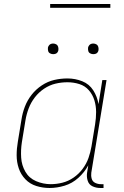

<svg xmlns="http://www.w3.org/2000/svg" viewBox="-20 -929 616 957"><path d="M227 8Q264 8 302 -3.5Q340 -15 370.5 -42.5Q401 -70 420 -105L414 -68Q411 -48 417 -28.5Q423 -9 441 -0.5Q459 8 480 8H496V-11H483Q468 -11 454.5 -17.5Q441 -24 437 -38.5Q433 -53 435 -68L511 -530H490L471 -410Q465 -447 445 -478.5Q425 -510 390 -524Q355 -538 316 -538Q283 -538 250.5 -530.5Q218 -523 188.5 -503.5Q159 -484 137.5 -456.5Q116 -429 104 -397.5Q92 -366 87 -333L69 -223Q63 -189 63 -155Q63 -121 73.5 -90Q84 -59 106.5 -35.5Q129 -12 161 -2Q193 8 227 8ZM233 -11Q195 -11 160 -26Q125 -41 106.5 -73Q88 -105 85.5 -143Q83 -181 89 -220L107 -330Q112 -360 123 -389Q134 -418 153.5 -443.5Q173 -469 200 -487Q227 -505 256.5 -512Q286 -519 316 -519Q347 -519 375.5 -510Q404 -501 423 -479Q442 -457 450.5 -429Q459 -401 459 -370.5Q459 -340 454 -309L436 -199Q431 -170 421 -141.5Q411 -113 392 -87.5Q373 -62 347 -44Q321 -26 291.5 -18.5Q262 -11 233 -11ZM445 -659Q451 -659 457 -661Q463 -663 466.5 -668Q470 -673 471 -679Q472 -687 470 -695Q468 -703 461 -707.5Q454 -712 445 -712Q439 -712 433.5 -710Q428 -708 424 -702.5Q420 -697 419 -692Q418 -683 420 -675Q422 -667 429.5 -663Q437 -659 445 -659ZM245 -659Q251 -659 257 -661Q263 -663 266.5 -668Q270 -673 271 -679Q272 -687 270 -695Q268 -703 261 -707.5Q254 -712 245 -712Q239 -712 233.5 -710Q228 -708 224 -702.5Q220 -697 219 -692Q218 -683 220 -675Q222 -667 229.5 -663Q237 -659 245 -659ZM230 -890H530V-909H230Z"/></svg>

Font: Iosevka Sparkle Thin
Style: Italic
Weight: 100
Italic angle: -9°
Designer: Belleve Invis
Foundry: Belleve Invis
Version: Version 4.5.0; ttfautohint (v1.8.3)